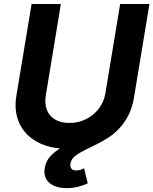

<svg xmlns="http://www.w3.org/2000/svg" viewBox="-20 -748 781 978"><path d="M326.9 10.1Q234.7 10.1 170.9 -24.3Q107.1 -58.7 78.8 -119.9Q50.4 -181 63.4 -260.2L140.9 -727.5H290.1L213.4 -262.8Q206.4 -220.1 218.8 -188.4Q231.3 -156.6 260.5 -139.2Q289.8 -121.7 332.9 -121.7Q380.3 -121.7 419.4 -141.7Q458.4 -161.6 484.1 -195.7Q509.8 -229.9 516.8 -272.5L592 -727.5H741.2L662.4 -250.4Q649.4 -171 603.3 -112.4Q557.1 -53.7 486.1 -21.8Q415 10.1 326.9 10.1ZM319.7 210.3Q263.3 210.3 231.5 183.3Q199.8 156.4 208.2 106.9Q214.1 71.6 237.4 46.7Q260.7 21.7 295.4 2.7Q330.1 -16.3 370.5 -33.2Q410.9 -50.1 451.6 -69Q492.3 -87.9 527.8 -112.6Q563.3 -137.2 588.3 -171.9Q613.3 -206.5 621.3 -255.2L662.4 -250.4Q651.2 -186.5 624.2 -142.9Q597.3 -99.4 562 -70.5Q526.7 -41.6 489.4 -22.1Q452.1 -2.6 419.4 12.9Q386.7 28.5 364.7 45Q342.7 61.4 339.1 84.7Q336.4 101.5 343.9 111Q351.3 120.4 368.5 120.4Q379.7 120.4 389.5 117.1Q399.4 113.8 408.2 109.1L427 185.6Q407.4 195.7 378.7 203Q349.9 210.3 319.7 210.3Z"/></svg>

Font: Adwaita Sans
Style: Italic
Weight: 400
Italic angle: -9.39999°
Designer: Rasmus Andersson
Foundry: rsms
Version: Version 4.001;git-9221beed3